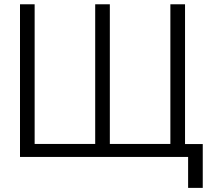

<svg xmlns="http://www.w3.org/2000/svg" viewBox="-20 -743 987 909"><path d="M74.7 -722.7H144V-61.5H430.7V-722.7H500V-61.5H786.6V-722.7H856V-61H939.9V146.5H870.6V0H74.7Z"/></svg>

Font: Giphurs Light
Style: Regular
Weight: 300
Version: Version 0.920; ttfautohint (v1.8.4.7-5d5b)